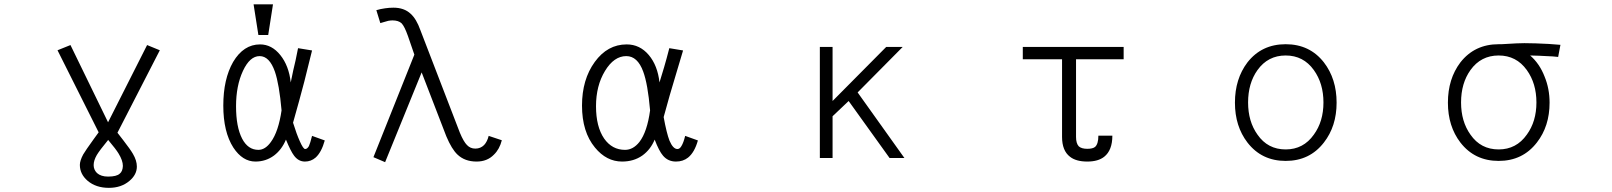

<svg xmlns="http://www.w3.org/2000/svg" viewBox="-20 -738 7540 898"><path d="M309.6 -527.3 249 -502.9 441.4 -119.1 418 -86.9Q379.9 -34.2 369.1 -15.6Q353.5 13.7 353.5 33.2Q353.5 76.2 389.6 107.4Q428.7 140.6 489.3 140.6Q546.9 140.6 585 108.4Q620.1 79.1 620.1 41Q620.1 12.7 601.6 -18.6Q589.8 -39.1 556.6 -82L529.3 -117.2L727.5 -502.9L668 -527.3L485.4 -166ZM486.3 -84V-83Q522.5 -40 534.2 -20.5Q554.7 12.7 554.7 38.1Q553.7 63.5 540 74.2Q525.4 87.9 485.4 87.9Q452.1 87.9 433.6 71.3Q418 55.7 418 34.2Q418 12.7 432.6 -12.7Q445.3 -34.2 486.3 -84Z M1439.5 -502 1374 -512.7Q1368.2 -484.4 1362.3 -455.1Q1358.4 -438.5 1351.6 -409.2L1339.8 -352.5Q1331.1 -430.7 1291 -480.5Q1251 -530.3 1196.3 -530.3Q1119.1 -530.3 1070.3 -448.2Q1024.4 -368.2 1024.4 -244.1Q1024.4 -121.1 1071.3 -47.9Q1114.3 17.6 1174.8 17.6Q1223.6 17.6 1261.7 -10.7Q1297.9 -38.1 1317.4 -85Q1339.8 -30.3 1355.5 -9.8Q1376 17.6 1406.2 17.6Q1434.6 17.6 1456.1 -1Q1483.4 -25.4 1499 -81.1L1439.5 -102.5Q1430.7 -67.4 1424.8 -54.7Q1417 -41 1407.2 -41Q1398.4 -41 1382.8 -76.2Q1367.2 -110.4 1350.6 -164.1Q1380.9 -270.5 1403.3 -356.4Q1420.9 -424.8 1439.5 -502ZM1194.3 -475.6Q1240.2 -475.6 1265.6 -403.3Q1286.1 -343.8 1296.9 -221.7Q1282.2 -122.1 1247.1 -74.2Q1220.7 -37.1 1188.5 -37.1Q1139.6 -37.1 1112.3 -89.8Q1084 -144.5 1084 -241.2Q1084 -336.9 1116.2 -406.2Q1148.4 -475.6 1194.3 -475.6ZM1256.8 -717.8H1166L1188.5 -574.2H1234.4Z M1946.3 -596.7Q1927.7 -649.4 1900.4 -673.8Q1870.1 -702.1 1820.3 -702.1Q1800.8 -702.1 1781.2 -699.2Q1759.8 -696.3 1740.2 -690.4L1758.8 -629.9L1775.4 -634.8Q1789.1 -638.7 1795.9 -640.6Q1807.6 -642.6 1815.4 -642.6Q1843.8 -642.6 1858.4 -628.9Q1872.1 -614.3 1887.7 -570.3L1918 -482.4L1726.6 -2.9L1781.2 20.5L1952.1 -399.4L2067.4 -100.6Q2092.8 -40 2120.1 -14.6Q2154.3 17.6 2209 17.6Q2258.8 17.6 2290 -14.6Q2316.4 -40 2327.1 -82L2265.6 -102.5Q2258.8 -75.2 2244.1 -59.6Q2227.5 -43 2203.1 -43Q2179.7 -43 2164.1 -59.6Q2148.4 -75.2 2130.9 -117.2Z M3174.8 -502 3110.4 -512.7Q3097.7 -462.9 3085.9 -422.9Q3077.1 -394.5 3064.5 -352.5Q3055.7 -431.6 3014.6 -480.5Q2972.7 -530.3 2911.1 -530.3Q2821.3 -530.3 2761.7 -448.2Q2702.1 -366.2 2702.1 -244.1Q2702.1 -121.1 2762.7 -47.9Q2816.4 17.6 2889.6 17.6Q2944.3 17.6 2984.4 -10.7Q3022.5 -38.1 3042 -85Q3062.5 -31.2 3081.1 -9.8Q3104.5 17.6 3141.6 17.6Q3174.8 17.6 3198.2 -1Q3228.5 -25.4 3244.1 -81.1L3184.6 -102.5Q3176.8 -70.3 3167 -54.7Q3159.2 -41 3148.4 -41Q3127.9 -41 3111.3 -80.1Q3097.7 -115.2 3084 -190.4Q3096.7 -238.3 3112.3 -292Q3121.1 -322.3 3138.7 -380.9ZM2909.2 -475.6Q2961.9 -475.6 2988.3 -403.3Q3009.8 -345.7 3020.5 -221.7Q3006.8 -121.1 2970.7 -74.2Q2941.4 -37.1 2903.3 -37.1Q2842.8 -37.1 2805.7 -89.8Q2767.6 -145.5 2767.6 -241.2Q2767.6 -336.9 2809.6 -406.2Q2851.6 -475.6 2909.2 -475.6Z M3814.5 1H3874V-194.3L3949.2 -265.6L4140.6 1H4210L3991.2 -305.7L4202.1 -518.6H4125L3874 -265.6V-518.6H3814.5Z M5182.6 -103.5H5117.2Q5117.2 -64.5 5101.6 -50.8Q5090.8 -42 5065.4 -42Q5038.1 -42 5025.4 -53.7Q5012.7 -67.4 5012.7 -97.7V-460.9H5235.4V-518.6H4763.7V-460.9H4947.3V-97.7Q4947.3 -33.2 4984.4 -4.9Q5012.7 17.6 5065.4 17.6Q5116.2 17.6 5144.5 -4.9Q5182.6 -35.2 5182.6 -103.5Z M5993.2 -531.2Q5880.9 -531.2 5814.5 -446.3Q5755.9 -369.1 5755.9 -257.8Q5755.9 -147.5 5814.5 -71.3Q5880.9 14.6 5993.2 14.6Q6105.5 14.6 6171.9 -71.3Q6231.4 -147.5 6231.4 -257.8Q6231.4 -369.1 6171.9 -446.3Q6105.5 -531.2 5993.2 -531.2ZM5993.2 -478.5Q6076.2 -478.5 6125 -410.2Q6169.9 -347.7 6169.9 -258.8Q6169.9 -169.9 6125 -108.4Q6076.2 -39.1 5993.2 -39.1Q5909.2 -39.1 5861.3 -108.4Q5817.4 -169.9 5817.4 -258.8Q5817.4 -348.6 5861.3 -410.2Q5910.2 -478.5 5993.2 -478.5Z M6989.3 -531.2Q6877 -531.2 6810.5 -446.3Q6752 -369.1 6752 -257.8Q6752 -147.5 6810.5 -71.3Q6877 14.6 6989.3 14.6Q7101.6 14.6 7168 -71.3Q7227.5 -147.5 7227.5 -257.8Q7227.5 -323.2 7204.1 -379.9Q7180.7 -440.4 7136.7 -478.5Q7182.6 -477.5 7211.9 -475.6Q7245.1 -474.6 7267.6 -471.7L7278.3 -528.3Q7227.5 -533.2 7162.1 -535.2Q7101.6 -537.1 7073.2 -535.2L7002 -531.2ZM6989.3 -478.5Q7072.3 -478.5 7121.1 -410.2Q7166 -347.7 7166 -258.8Q7166 -169.9 7121.1 -108.4Q7072.3 -39.1 6989.3 -39.1Q6905.3 -39.1 6857.4 -108.4Q6813.5 -169.9 6813.5 -258.8Q6813.5 -348.6 6857.4 -410.2Q6906.2 -478.5 6989.3 -478.5Z"/></svg>

Font: DotumChe
Style: Regular
Weight: 400
Monospace: yes
Version: Version 2.21